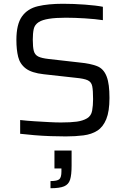

<svg xmlns="http://www.w3.org/2000/svg" viewBox="-20 -716 668 1019"><path d="M329 8Q291 8 248 6.5Q205 5 163 1.5Q121 -2 87 -6V-79Q122 -75 162 -72.5Q202 -70 239.5 -68Q277 -66 303 -66Q356 -66 388 -70.5Q420 -75 442 -88Q464 -101 469 -128.5Q474 -156 474 -190Q474 -236 469.5 -258.5Q465 -281 445.5 -290Q426 -299 383 -303L212 -322Q148 -329 117 -352.5Q86 -376 76.5 -414Q67 -452 67 -504Q67 -587 96.5 -628.5Q126 -670 181 -683Q236 -696 314 -696Q371 -696 431 -691.5Q491 -687 526 -680V-609Q487 -615 431.5 -618.5Q376 -622 329 -622Q222 -622 186 -599Q164 -585 159 -562Q154 -539 154 -506Q154 -466 159.5 -445.5Q165 -425 183 -416Q201 -407 238 -403L405 -384Q458 -379 494 -365.5Q530 -352 546 -310Q554 -289 557.5 -261Q561 -233 561 -196Q561 -125 544 -83.5Q527 -42 496.5 -22.5Q466 -3 423 2.5Q380 8 329 8ZM248 283V245Q284 245 295 235Q306 225 306 195V178H269V83H360V163Q360 212 352 237.5Q344 263 320 273Q296 283 248 283Z"/></svg>

Font: Saira
Style: Regular
Weight: 400
Designer: Hector Gatti with collaboration of the Omnibus-Type team
Foundry: Omnibus-Type
Version: Version 1.100; ttfautohint (v1.8.3)